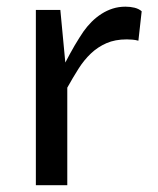

<svg xmlns="http://www.w3.org/2000/svg" viewBox="-20 -547 468 567"><path d="M85.9 -517.6H158.2L172.9 -362.3Q179.2 -374.5 186.3 -387.5Q193.4 -400.4 200.4 -412.6Q207.5 -424.8 214.4 -435.5Q221.2 -446.3 226.6 -454.1Q237.3 -469.2 250.7 -482.7Q264.2 -496.1 279.8 -506.1Q295.4 -516.1 313 -521.7Q330.6 -527.3 350.6 -527.3Q364.7 -527.3 377.4 -524.2Q390.1 -521 398.4 -513.7L388.7 -426.8Q379.9 -429.2 371.3 -429.9Q362.8 -430.7 354.5 -430.7Q319.8 -430.7 294.2 -419.4Q268.6 -408.2 248.3 -388.9Q228 -369.6 211.7 -343.8Q195.3 -317.9 178.7 -288.1V0H85.9Z"/></svg>

Font: Proza Libre
Style: Regular
Weight: 400
Designer: Jasper de Waard
Foundry: Jasper de Waard
Version: Version 1.000; ttfautohint (v1.4.1.8-43bc)